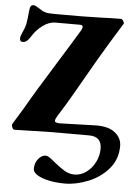

<svg xmlns="http://www.w3.org/2000/svg" viewBox="-62 -735 748 1058"><g transform="rotate(5 311.5 -206.0)"><path d="M160 210Q160 177 178.5 154.5Q197 132 220 132Q228 132 239 139Q250 146 270 163Q303 190 329.5 206Q356 222 385 222Q420 222 450.5 200Q481 178 499 142.5Q517 107 517 68Q517 0 448 0H243Q137 2 113 3L36 5Q26 5 21.5 -8.5Q17 -22 21 -27Q61 -91 79 -122Q126 -205 243 -393Q319 -515 354 -574Q360 -586 360 -592Q360 -603 345 -603H208Q174 -603 139.5 -578Q105 -553 82 -516Q72 -500 62 -490.5Q52 -481 38 -481Q22 -481 22 -499Q22 -512 29 -526Q46 -562 50 -584Q54 -606 59 -659Q61 -675 65.5 -681.5Q70 -688 82 -688Q89 -688 111 -674Q129 -662 138 -658Q153 -652 167.5 -651Q182 -650 199 -650Q216 -650 224 -650H340L448 -652Q518 -655 566 -655Q573 -655 579.5 -644.5Q586 -634 584 -630L514 -516Q464 -434 401 -323Q391 -306 346.5 -228Q302 -150 265 -93Q253 -74 253 -64Q253 -58 259 -55.5Q265 -53 278 -52L476 -58Q548 -60 585.5 -30.5Q623 -1 623 44Q623 117 578 169.5Q533 222 466 249Q399 276 337 276Q288 276 247 267Q206 258 183 243Q160 228 160 210Z"/></g></svg>

Font: EB Garamond ExtraBold
Style: Regular
Weight: 800
Designer: Georg Duffner and Octavio Pardo
Foundry: Georg Duffner
Version: Version 1.000